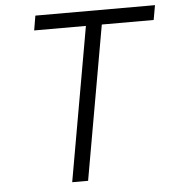

<svg xmlns="http://www.w3.org/2000/svg" viewBox="-51 -740 717 787"><g transform="rotate(-5 308.0 -346.5)"><path d="M214.4 0 326.2 -633.3H113.3L123.5 -693.4H615.7L605 -633.3H391.6L279.8 0Z"/></g></svg>

Font: Cascadia Code PL Light
Style: Italic
Weight: 300
Italic angle: -10°
Monospace: yes
Designer: Aaron Bell
Foundry: Saja Typeworks
Version: Version 2404.023; ttfautohint (v1.8.4)